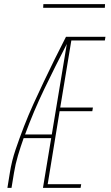

<svg xmlns="http://www.w3.org/2000/svg" viewBox="-20 -914 540 934"><path d="M16 0 28 -74Q37 -131 56 -187Q75 -243 96.5 -298.5Q118 -354 143 -409Q168 -464 194 -518.5Q220 -573 246.5 -627Q273 -681 301 -735H493L490 -717H327L273 -391H432L429 -373H270L212 -18H375L372 0H189L229 -242H95Q80 -200 67.5 -158Q55 -116 48 -73L36 0ZM232 -260 305 -700Q249 -592 196 -482Q143 -372 102 -260ZM190 -876 191 -894H491L490 -876Z"/></svg>

Font: Iosevka Term Curly Thin
Style: Italic
Weight: 100
Italic angle: -9°
Designer: Belleve Invis
Foundry: Belleve Invis
Version: Version 32.3.0